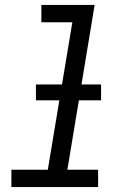

<svg xmlns="http://www.w3.org/2000/svg" viewBox="-20 -755 540 775"><path d="M26 0V-70H173L272 -665H147V-735H362L252 -70H376V0ZM125 -350V-414H388V-350Z"/></svg>

Font: Iosevka Slab Oblique
Style: Regular
Weight: 400
Italic angle: -9°
Monospace: yes
Designer: Belleve Invis
Foundry: Belleve Invis
Version: Version 11.1.1; ttfautohint (v1.8.3)